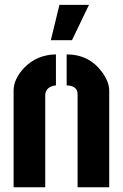

<svg xmlns="http://www.w3.org/2000/svg" viewBox="-20 -786 516 806"><path d="M193.4 -617.2 229.5 -765.6H353.5L282.2 -617.2ZM37.1 0V-405.3Q37.1 -454.1 81.1 -501Q134.8 -556.6 214.8 -557.6V-427.7Q173.8 -422.9 169.9 -389.6V0ZM259.8 -427.7V-557.6Q354.5 -557.6 409.2 -482.4Q438.5 -441.4 438.5 -405.3V0H305.7V-389.6Q305.7 -421.9 269.5 -426.8Q264.6 -427.7 259.8 -427.7Z"/></svg>

Font: Post No Bills Colombo ExtraBold
Style: Regular
Weight: 800
Designer: Kosala Senevirathne, Siva Puranthara, Lasantha Premarathna, Tharique Azeez
Foundry: Mooniak
Version: Version 1.220 ; ttfautohint (v1.6)